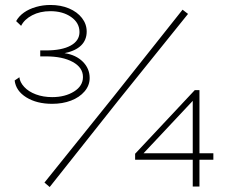

<svg xmlns="http://www.w3.org/2000/svg" viewBox="-20 -751 910 773"><path d="M190 -333Q128 -333 86 -359Q44 -385 39 -427L58 -440Q60 -420 77.5 -401Q95 -382 124.5 -371Q154 -360 190 -360Q242 -360 278 -382.5Q314 -405 314 -441Q314 -479 273 -501.5Q232 -524 165 -524H142V-548H165Q229 -548 264.5 -567.5Q300 -587 300 -622Q300 -659 266.5 -682.5Q233 -706 183 -706Q141 -706 109.5 -689.5Q78 -673 65 -647L45 -666Q56 -686 76.5 -700.5Q97 -715 125 -723Q153 -731 183 -731Q225 -731 258 -717Q291 -703 310 -678.5Q329 -654 329 -624Q329 -590 306.5 -568Q284 -546 240 -537Q286 -530 313.5 -502.5Q341 -475 341 -437Q341 -407 320.5 -383Q300 -359 266 -346Q232 -333 190 -333ZM159 -16 438 -363 715 -712 737 -695 456 -346 180 2ZM756 0V-108H524V-132L764 -388H783V-134H839V-108H783V0ZM558 -134H756V-345Z"/></svg>

Font: Raleway Thin ExtraLight
Style: Regular
Weight: 250
Version: Version 4.026